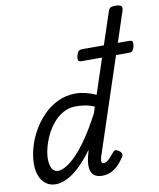

<svg xmlns="http://www.w3.org/2000/svg" viewBox="-107 -1098 990 1197"><g transform="rotate(-10 388.0 -499.0)"><path d="M148 17Q114 17 88.5 -1Q63 -19 49 -52Q35 -85 35 -130Q35 -176 49 -229Q63 -282 91 -333Q119 -384 159.5 -426Q200 -468 252 -493.5Q304 -519 368 -519Q397 -519 430.5 -511Q464 -503 495 -488L659 -983Q665 -1003 674.5 -1009Q684 -1015 704 -1015Q735 -1015 743.5 -1005.5Q752 -996 745 -976L456 -103Q450 -82 452 -71.5Q454 -61 466 -61Q476 -61 485 -67Q494 -73 505.5 -85Q517 -97 533 -116Q541 -126 549 -127.5Q557 -129 568 -121Q584 -111 587.5 -101Q591 -91 585 -81Q564 -48 541.5 -26.5Q519 -5 494.5 5Q470 15 443 15Q407 15 388 -3Q369 -21 368 -57Q367 -93 383 -146Q384 -149 384.5 -152.5Q385 -156 386 -159Q343 -100 301.5 -60.5Q260 -21 221 -2Q182 17 148 17ZM126 -146Q126 -121 132 -102Q138 -83 149.5 -73Q161 -63 176 -63Q211 -63 257 -99.5Q303 -136 354.5 -206.5Q406 -277 459 -379L471 -418Q437 -432 407.5 -436Q378 -440 354 -440Q311 -440 275 -420Q239 -400 211.5 -367.5Q184 -335 165 -295.5Q146 -256 136 -217Q126 -178 126 -146ZM438 -711Q420 -711 418 -722Q416 -733 419 -746Q422 -760 429 -772Q436 -784 455 -784H754Q773 -784 775 -772Q777 -760 774 -746Q771 -733 764 -722Q757 -711 739 -711Z"/></g></svg>

Font: Playwrite US Trad
Style: Regular
Weight: 400
Designer: Veronika Burian, José Scaglione
Foundry: TypeTogether
Version: Version 1.002